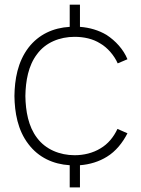

<svg xmlns="http://www.w3.org/2000/svg" viewBox="-20 -770 601 821"><path d="M409.4 -135.4C377.1 -115.6 338.5 -106.3 299 -106.3C235.4 -106.3 175 -131.2 138.5 -180.2C101 -229.2 89.6 -294.8 88.5 -359.4C89.6 -424 101 -489.6 138.5 -538.5C175 -588.5 235.4 -612.5 299 -612.5C338.5 -612.5 377.1 -604.2 408.3 -584.4C439.6 -566.7 468.8 -532.3 483.3 -499L525 -516.7C508.3 -558.3 474 -595.8 435.4 -620.8C402.1 -640.6 363.5 -652.1 321.9 -655.2V-750H278.1V-655.2C207.3 -651 145.8 -622.9 102.1 -566.7C55.2 -505.2 42.7 -430.2 41.7 -359.4C42.7 -289.6 55.2 -213.5 102.1 -153.1C144.8 -96.9 207.3 -67.7 278.1 -63.5V31.3H321.9V-63.5C364.6 -66.7 404.2 -79.2 437.5 -100C475 -122.9 504.2 -159.4 525 -200L482.3 -218.8C465.6 -183.3 441.7 -154.2 409.4 -135.4Z"/></svg>

Font: Manrope Thin
Style: Regular
Weight: 100
Width: 4
Designer: Michael Sharanda
Foundry: Michael Sharanda
Version: Version 2.000;PS 002.000;hotconv 1.0.88;makeotf.lib2.5.64775